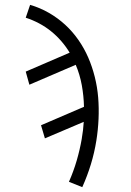

<svg xmlns="http://www.w3.org/2000/svg" viewBox="-20 -558 540 791"><path d="M319 213 264 191Q283 148 296 103.5Q309 59 317 13Q317 13 317 13Q317 13 317 13V12Q317 12 317 12Q317 12 317 12Q320 -5 322 -22Q324 -39 325 -56L165 12L149 -42L326 -118Q325 -163 317 -207Q309 -251 292 -291L101 -209L86 -263L267 -341Q252 -366 232.5 -388.5Q213 -411 190 -429.5Q167 -448 140.5 -462Q114 -476 86 -485L104 -538Q145 -526 181.5 -505Q218 -484 248.5 -456Q279 -428 303 -393.5Q327 -359 343.5 -321Q360 -283 370.5 -241Q381 -199 384.5 -156Q388 -113 386 -68Q384 -23 377 21Q369 71 354.5 118.5Q340 166 319 213Z"/></svg>

Font: Iosevka Slab Light Oblique
Style: Regular
Weight: 300
Italic angle: -9°
Monospace: yes
Designer: Belleve Invis
Foundry: Belleve Invis
Version: Version 11.1.1; ttfautohint (v1.8.3)